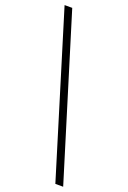

<svg xmlns="http://www.w3.org/2000/svg" viewBox="-177 -829 706 1061"><g transform="rotate(20 176.0 -299.0)"><path d="M344 174H298L8 -772H53Z"/></g></svg>

Font: Noto Serif SC
Style: Regular
Weight: 400
Designer: Ryoko NISHIZUKA 西塚涼子 (kana & ideographs); Frank Grießhammer (Latin, Greek & Cyrillic); Wenlong ZHANG 张文龙 (bopomofo); San
Foundry: Adobe
Version: Version 2.002-H1;hotconv 1.1.0;makeotfexe 2.6.0